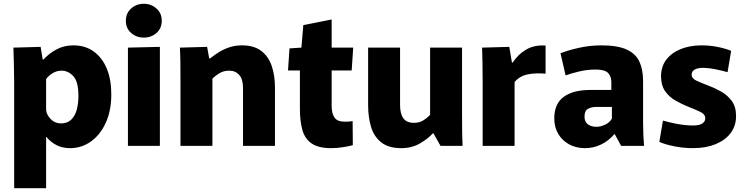

<svg xmlns="http://www.w3.org/2000/svg" viewBox="-20 -772 3944 1016"><path d="M55 -337Q55 -382 53.5 -431Q52 -480 51 -520L195 -524L206 -457H210Q238 -488 278 -510Q318 -532 368 -532Q431 -532 476 -499.5Q521 -467 545 -409Q569 -351 569 -273Q569 -187 540 -123Q511 -59 461.5 -23.5Q412 12 351 12Q310 12 279 -4Q248 -20 226 -47H224V224H55ZM303 -119Q337 -119 357.5 -139.5Q378 -160 386.5 -193Q395 -226 395 -264Q395 -340 368 -369Q341 -398 306 -398Q280 -398 258 -384.5Q236 -371 224 -353V-190Q227 -163 249 -141Q271 -119 303 -119Z M741 -573Q702 -573 674 -597.5Q646 -622 646 -662Q646 -702 674 -727Q702 -752 741 -752Q780 -752 808 -727Q836 -702 836 -662Q836 -622 808 -597.5Q780 -573 741 -573ZM657 -520 826 -524V0H657Z M935 -348Q935 -397 934.5 -440Q934 -483 932 -520L1076 -524L1087 -463H1092Q1108 -476 1133 -492.5Q1158 -509 1190 -520.5Q1222 -532 1260 -532Q1324 -532 1362.5 -502.5Q1401 -473 1418 -422.5Q1435 -372 1435 -309V0H1266V-305Q1266 -353 1246 -375.5Q1226 -398 1193 -398Q1163 -398 1141 -384.5Q1119 -371 1104 -356V0H935Z M1733 12Q1665 12 1629 -13Q1593 -38 1580 -84.5Q1567 -131 1567 -196V-399H1504L1512 -516L1575 -520L1585 -639L1735 -669V-520H1849L1841 -399H1735V-211Q1735 -172 1750 -150Q1765 -128 1805 -128Q1827 -128 1846 -131L1847 -4Q1831 1 1797.5 6.5Q1764 12 1733 12Z M2104 12Q2036 12 1997.5 -18.5Q1959 -49 1943.5 -100.5Q1928 -152 1928 -216V-520H2097V-217Q2097 -171 2114 -146.5Q2131 -122 2171 -122Q2199 -122 2220 -135Q2241 -148 2256 -164V-520H2425V-173Q2425 -123 2425.5 -80Q2426 -37 2428 0H2311L2274 -66H2270Q2245 -38 2202 -13Q2159 12 2104 12Z M2534 0V-351Q2534 -407 2533 -446Q2532 -485 2531 -520L2675 -524L2689 -441H2693Q2721 -484 2764 -509.5Q2807 -535 2867 -531V-382Q2820 -387 2775.5 -379Q2731 -371 2703 -338V0Z M3077 12Q3028 12 2991 -8.5Q2954 -29 2933.5 -64.5Q2913 -100 2913 -145Q2913 -223 2963 -259.5Q3013 -296 3103 -296H3215V-338Q3215 -367 3198 -385.5Q3181 -404 3132 -404Q3088 -404 3045.5 -394Q3003 -384 2973 -373L2946 -490Q2982 -505 3041.5 -518.5Q3101 -532 3162 -532Q3248 -532 3296 -510Q3344 -488 3363.5 -446Q3383 -404 3383 -343V-122Q3383 -90 3384.5 -56.5Q3386 -23 3388 0H3267L3233 -62H3231Q3200 -26 3160 -7Q3120 12 3077 12ZM3137 -101Q3159 -101 3183.5 -113Q3208 -125 3218 -145V-206H3132Q3111 -206 3092 -196.5Q3073 -187 3073 -154Q3073 -128 3090.5 -114.5Q3108 -101 3137 -101Z M3646 12Q3599 12 3550 2.5Q3501 -7 3469 -21L3488 -134Q3514 -126 3559.5 -117Q3605 -108 3648 -108Q3681 -108 3696.5 -118.5Q3712 -129 3712 -146Q3712 -168 3684 -181Q3656 -194 3620 -208Q3588 -221 3555 -239.5Q3522 -258 3500 -289Q3478 -320 3478 -368Q3478 -420 3506 -456.5Q3534 -493 3582.5 -512.5Q3631 -532 3693 -532Q3737 -532 3778.5 -523.5Q3820 -515 3849 -503L3830 -390Q3807 -397 3768 -405Q3729 -413 3698 -413Q3673 -413 3656.5 -404Q3640 -395 3640 -377Q3640 -357 3665.5 -345Q3691 -333 3726 -320Q3759 -308 3793.5 -289Q3828 -270 3851.5 -239Q3875 -208 3875 -158Q3875 -106 3846.5 -68Q3818 -30 3766.5 -9Q3715 12 3646 12Z"/></svg>

Font: Murecho
Style: Bold
Weight: 700
Designer: Neil Summerour
Foundry: Positype
Version: Version 1.010; ttfautohint (v1.8.3)